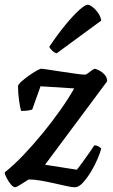

<svg xmlns="http://www.w3.org/2000/svg" viewBox="-36 -790 477 810"><path d="M28 0Q20 0 10 -12Q0 -24 -8 -39Q-16 -54 -16 -63Q21 -92 62.5 -135.5Q104 -179 144.5 -228.5Q185 -278 219.5 -327Q254 -376 277 -417L135 -426L100 -328Q84 -322 53 -322Q48 -339 44 -369Q40 -399 40 -427Q42 -435 55.5 -447Q69 -459 86 -471Q103 -483 118 -491.5Q133 -500 138 -500Q144 -500 169 -496Q194 -492 225 -487.5Q256 -483 283.5 -479Q311 -475 323 -475Q327 -475 335.5 -481.5Q344 -488 352.5 -494Q361 -500 364 -500Q367 -500 380 -494Q393 -488 404.5 -476Q416 -464 416 -447L154 -95L288 -74Q295 -82 310 -102.5Q325 -123 340 -144.5Q355 -166 362 -177Q371 -177 379.5 -172.5Q388 -168 391 -163Q387 -147 375.5 -119.5Q364 -92 347.5 -65Q331 -38 313.5 -19Q296 0 280 0Q268 0 245 -5Q222 -10 193.5 -16.5Q165 -23 136.5 -28Q108 -33 85 -33Q69 -23 51 -11.5Q33 0 28 0ZM203 -565Q193 -568 183.5 -577Q174 -586 172 -593Q207 -645 240 -685Q273 -725 298 -747.5Q323 -770 334 -770Q342 -770 355 -760Q368 -750 378.5 -734.5Q389 -719 391 -703Z"/></svg>

Font: Texturina 72pt 72pt Regular
Style: Bold Italic
Weight: 700
Italic angle: -11°
Designer: Guillermo Torres Carreño
Foundry: Omnibus-Type
Version: Version 1.002; ttfautohint (v1.8.3)